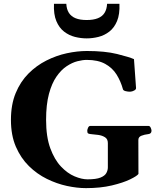

<svg xmlns="http://www.w3.org/2000/svg" viewBox="-20 -976 847 1011"><path d="M432.6 14.6Q386.2 14.6 332.8 3.2Q279.3 -8.3 227.1 -33.9Q174.8 -59.6 132.1 -101.6Q89.4 -143.6 63.5 -203.6Q37.6 -263.7 37.6 -344.7Q37.6 -425.3 62.5 -485.6Q87.4 -545.9 129.6 -588.4Q171.9 -630.9 224.1 -657.2Q276.4 -683.6 331.8 -695.6Q387.2 -707.5 437.5 -707.5Q532.7 -707.5 596.4 -691.7Q660.2 -675.8 685.5 -664.6L696.3 -513.2Q697.3 -504.9 686.3 -499.3Q675.3 -493.7 668.9 -493.7Q667.5 -493.7 666 -493.4Q664.6 -493.2 662.1 -493.2Q652.8 -493.2 640.6 -496.3Q628.4 -499.5 627 -507.3Q615.7 -548.3 594 -583.3Q572.3 -618.2 534.2 -639.4Q496.1 -660.6 436.5 -660.6Q415.5 -660.6 387.7 -653.6Q359.9 -646.5 331.1 -627.4Q302.2 -608.4 277.6 -573Q252.9 -537.6 237.8 -481.7Q222.7 -425.8 222.7 -344.7Q222.7 -255.4 244.9 -195.1Q267.1 -134.8 301.3 -98.9Q335.4 -63 372.8 -47.4Q410.2 -31.7 440.9 -31.7Q486.3 -31.7 509.3 -41Q532.2 -50.3 540 -64.9Q547.9 -79.6 547.9 -94.7V-222.7Q547.9 -243.7 533 -253.2Q518.1 -262.7 497.1 -265.6Q476.1 -268.6 457 -270Q446.8 -271 443.1 -274.2Q439.5 -277.3 439.5 -288.1Q439.5 -293.5 443.6 -303.2Q447.8 -313 456.1 -313H761.2Q769.5 -313 773.7 -303.2Q777.8 -293.5 777.8 -288.1Q777.8 -272 761.7 -270Q740.2 -267.6 724.4 -261.2Q708.5 -254.9 708.5 -238.8L709 -60.1Q701.7 -49.3 665 -31.5Q628.4 -13.7 568.8 0.5Q509.3 14.6 432.6 14.6ZM436.5 -773.9Q405.8 -773.9 374.5 -781.7Q343.3 -789.6 317.4 -809.6Q291.5 -829.6 276.6 -865.2Q261.7 -900.9 264.2 -956.1H329.1Q330.6 -927.2 342.8 -908.2Q355 -889.2 378.2 -879.9Q401.4 -870.6 436.5 -870.6Q471.7 -870.6 495.1 -879.9Q518.6 -889.2 530.5 -908.2Q542.5 -927.2 543.9 -956.1H608.9Q611.3 -900.9 596.4 -865.2Q581.5 -829.6 555.7 -809.6Q529.8 -789.6 498.5 -781.7Q467.3 -773.9 436.5 -773.9Z"/></svg>

Font: Gelasio
Style: Bold
Weight: 700
Designer: Eben Sorkin
Foundry: Eben Sorkin
Version: Version 1.008